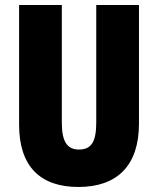

<svg xmlns="http://www.w3.org/2000/svg" viewBox="-20 -734 628 764"><path d="M533 -242V-714H363V-247C363 -167 342 -139 294 -139C249 -139 226 -168 226 -246V-714H56V-238C56 -72 140 10 292 10C448 10 533 -77 533 -242Z"/></svg>

Font: Noto Sans Lao Looped ExtraCondensed Black
Style: Regular
Weight: 900
Width: 2
Designer: Mark Frömberg, Ben Mitchell
Foundry: The Fontpad Ltd
Version: Version 1.002